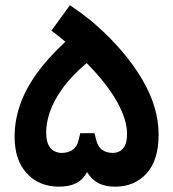

<svg xmlns="http://www.w3.org/2000/svg" viewBox="-20 -703 660 731"><path d="M311.5 -47.5Q330.1 -18.2 355.6 -5.2Q381.1 7.7 418.9 7.7Q491.8 7.7 537.8 -42.5Q583.9 -92.8 583.9 -190.3Q583.9 -295.4 520.8 -401.7Q457.8 -507.9 349.2 -604.4Q325.7 -625.9 299.4 -645.3Q273.2 -664.8 246.2 -683.2L175.8 -586.3Q186.8 -578.2 202.9 -565.5Q219.1 -552.7 228.8 -544.1Q162.4 -482.5 119.4 -422.5Q76.5 -362.5 56.1 -303Q35.6 -243.5 35.6 -182.7Q35.6 -92.8 82.5 -42.5Q129.4 7.7 204.6 7.7Q243.3 7.7 269.3 -5.2Q295.3 -18.1 311.5 -47.5ZM285.6 -195.9 279.5 -170.5Q273.9 -145.1 257 -133Q240 -120.8 214.8 -120.8Q201.4 -120.8 187.8 -127Q174.2 -133.1 165 -150.3Q155.8 -167.6 155.8 -200.3Q155.8 -233.8 169.3 -275.1Q182.7 -316.5 216.4 -364.2Q250 -411.9 309.9 -463Q385.6 -386.2 424.7 -317.2Q463.7 -248.2 463.7 -193.2Q463.7 -164.3 455.5 -148.6Q447.3 -132.9 434.9 -126.9Q422.6 -120.8 409.4 -120.8Q386.1 -120.8 369.3 -132.3Q352.4 -143.8 345.9 -171.6L339.8 -195.9Z"/></svg>

Font: Estedad-VF-FD Black
Style: Regular
Weight: 900
Designer: Amin Abedi
Version: Version 4.000